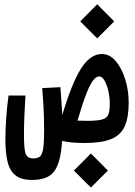

<svg xmlns="http://www.w3.org/2000/svg" viewBox="-20 -658 626 888"><path d="M371.1 3.4Q343.3 3.4 316.9 1.2Q290.5 -1 267.1 -6.3Q261.2 92.8 231.4 133.5Q201.7 174.3 128.9 174.3Q78.6 174.3 51.8 153.1Q24.9 131.8 14.9 89.8Q4.9 47.9 4.9 -14.2Q4.9 -60.5 9 -116.2Q13.2 -171.9 19.5 -216.3H97.7Q94.7 -170.4 92.8 -123Q90.8 -75.7 90.8 -34.7Q90.8 30.8 98.4 52.7Q106 74.7 134.3 74.7Q153.8 74.7 164.6 65.9Q175.3 57.1 179.7 29.5Q184.1 2 184.1 -55.2Q184.1 -92.3 183.1 -121.6Q182.1 -150.9 180.2 -181.2Q178.2 -211.4 175.3 -250.5L259.3 -254.9Q261.7 -218.8 264.2 -188Q266.6 -156.7 268.1 -126.5Q313 -275.9 355.5 -342Q397.9 -408.2 451.2 -408.2Q487.8 -408.2 515.9 -374.8Q543.9 -341.3 559.6 -289.6Q575.2 -237.8 575.2 -182.6Q575.2 -115.2 556.9 -74.2Q538.6 -33.2 494.1 -14.9Q449.7 3.4 371.1 3.4ZM338.4 -100.1Q359.4 -99.1 382.3 -99.1Q430.2 -99.1 452.6 -105.5Q475.1 -111.8 481.4 -128.9Q487.8 -146 487.8 -177.7Q487.8 -208.5 481 -237.8Q474.1 -267.1 463.1 -285.9Q452.1 -304.7 439 -304.7Q426.3 -304.7 412.4 -288.3Q398.4 -272 380.6 -227.8Q362.8 -183.6 338.4 -100.1ZM429.7 -480.5 351.1 -559.1 429.7 -638.2 508.3 -559.1ZM400.4 209.5 321.8 130.9 400.4 51.8 479 130.9Z"/></svg>

Font: CaskaydiaMono NF
Style: Regular
Weight: 400
Designer: Aaron Bell
Foundry: Saja Typeworks
Version: Version 2111.001; ttfautohint (v1.8.4);Nerd Fonts 3.1.1